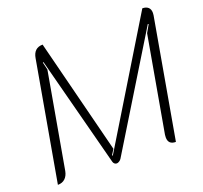

<svg xmlns="http://www.w3.org/2000/svg" viewBox="-124 -853 1066 1006"><g transform="rotate(-20 409.0 -350.0)"><path d="M151 -654Q160 -709 210 -709L372 -69L353 -39L357 -37L766 -709Q787 -709 798.5 -698.5Q810 -688 810 -668Q810 -660 809 -655L692 9Q650 9 650 -31Q650 -41 651 -46L745 -578L769 -620L765 -622L389 -8Q385 -1 377 4Q369 9 363 9Q356 9 350.5 4.5Q345 0 343 -8L183 -621L179 -620L189 -578L95 -46Q90 -20 74.5 -5.5Q59 9 34 9Z"/></g></svg>

Font: K2D Thin
Style: Italic
Weight: 100
Italic angle: -10°
Designer: Katatrad Aksorn Co.,Ltd.
Foundry: Cadson Demak Co.,Ltd.
Version: Version 1.000; ttfautohint (v1.6)